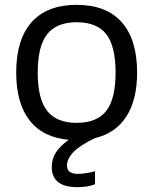

<svg xmlns="http://www.w3.org/2000/svg" viewBox="-20 -570 634 794"><path d="M297 -62Q381 -62 419.5 -111.5Q458 -161 458 -270Q458 -379 419.5 -428.5Q381 -478 297 -478Q214 -478 175 -428.5Q136 -379 136 -270Q136 -161 175 -111.5Q214 -62 297 -62ZM300 204Q194 204 194 120Q194 89 210 62.5Q226 36 264 8Q158 -1 102.5 -72Q47 -143 47 -270Q47 -407 111 -478.5Q175 -550 297 -550Q419 -550 483 -478.5Q547 -407 547 -270Q547 -157 502.5 -88Q458 -19 373 1Q312 30 284.5 58Q257 86 257 115Q257 149 303 149Q317 149 336.5 146Q356 143 373 138V192Q343 204 300 204Z"/></svg>

Font: EncodeSans
Style: Regular
Weight: 400
Designer: Pablo Impallari, Andres Torresi
Foundry: Pablo Impallari, Andres Torresi
Version: Version 1.000; ttfautohint (v1.4.1)